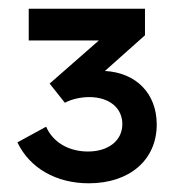

<svg xmlns="http://www.w3.org/2000/svg" viewBox="-20 -720 405 441"><path d="M184 -299C278 -299 340 -353 340 -434C340 -505 293 -553 221 -557L313 -639V-700H46V-627H207L94 -528L129 -484C144 -492 165 -497 185 -497C231 -497 261 -472 261 -435C261 -397 229 -372 182 -372C137 -372 101 -394 86 -429L20 -393C48 -334 109 -299 184 -299Z"/></svg>

Font: Fixel Display Medium
Style: Regular
Weight: 500
Designer: AlfaBravo + MacPaw
Foundry: Kyrylo Tkachov, Marchela Mozhyna, Serhii Makarenko, Maria Weinstein, Zakhar Kryvoshyya
Version: Version 1.211